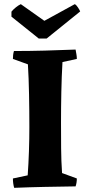

<svg xmlns="http://www.w3.org/2000/svg" viewBox="-20 -895 431 922"><path d="M48 7Q42 -14 42 -38L113 -53Q117 -109 119 -169Q121 -229 121 -285Q121 -361 119.5 -440.5Q118 -520 114 -586L42 -612Q42 -621 43 -630.5Q44 -640 47 -650Q121 -650 195 -652Q269 -654 343 -657Q345 -645 347 -634Q349 -623 349 -612L280 -597Q276 -528 274.5 -453Q273 -378 273 -308Q273 -244 273.5 -183Q274 -122 278 -64L349 -38Q349 -18 343 0Q269 1 195 2.5Q121 4 48 7ZM166 -710 35 -815V-839Q44 -850 56.5 -860Q69 -870 80 -875L193 -795L339 -875Q346 -872 354.5 -859Q363 -846 365 -840L204 -710Z"/></svg>

Font: Labrada
Style: Bold
Weight: 700
Designer: Mercedes Jáuregui
Foundry: Omnibus-Type Team
Version: Version 1.000; ttfautohint (v1.8.4.7-5d5b)